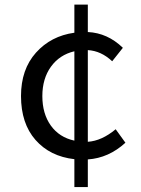

<svg xmlns="http://www.w3.org/2000/svg" viewBox="-20 -750 595 808"><path d="M293 -158.2V-534.2Q230.5 -519.5 194.3 -469.2Q158.2 -418.9 158.2 -345.7Q158.2 -271.5 193.8 -221.7Q229.5 -171.9 293 -158.2ZM466.8 -206.1 507.8 -149.4Q437.5 -85 349.6 -79.1V37.1H293V-80.1Q190.4 -91.8 129.4 -161.1Q68.4 -230.5 68.4 -345.7Q68.4 -458 131.3 -528.3Q194.3 -598.6 293 -612.3V-730.5H349.6V-615.2Q432.6 -611.3 497.1 -548.8L452.1 -492.2Q405.3 -536.1 349.6 -539.1V-153.3Q408.2 -157.2 466.8 -206.1Z"/></svg>

Font: Gen Shin Gothic Regular
Style: Regular
Weight: 400
Designer: [Source Han Sans]
Ryoko NISHIZUKA  (kana & ideographs); Paul D. Hunt (Latin, Greek & Cyrillic); Wenlong ZHANG  (bopomofo
Version: Version 1.002.20150607